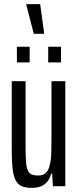

<svg xmlns="http://www.w3.org/2000/svg" viewBox="-20 -904 378 932"><path d="M134 8Q102 8 83 -1.5Q64 -11 54 -33Q44 -55 40.5 -90.5Q37 -126 37 -178V-510H104V-203Q104 -153 106 -122.5Q108 -92 115 -77Q122 -62 134 -57Q146 -52 165 -52Q189 -52 202 -64Q215 -76 221.5 -101.5Q228 -127 229 -165.5Q230 -204 230 -255V-510H297V0H237L233 -61H228Q223 -40 211.5 -24.5Q200 -9 181 -0.5Q162 8 134 8ZM62 -601V-677H124V-601ZM214 -601V-677H276V-601ZM144 -740 108 -879V-884H175L194 -745V-740Z"/></svg>

Font: Saira UltraCondensed Medium
Style: Regular
Weight: 500
Width: 1
Designer: Hector Gatti with collaboration of the Omnibus-Type team
Foundry: Omnibus-Type
Version: Version 1.101